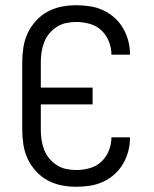

<svg xmlns="http://www.w3.org/2000/svg" viewBox="-20 -702 590 734"><path d="M271 12Q243 12 215 6.5Q187 1 162 -12.5Q137 -26 117.5 -47.5Q98 -69 86 -94.5Q74 -120 69.5 -148.5Q65 -177 65 -205V-465Q65 -493 69.5 -521.5Q74 -550 86 -575.5Q98 -601 117.5 -622.5Q137 -644 162 -657.5Q187 -671 215 -676.5Q243 -682 271 -682Q298 -682 324 -678Q350 -674 374 -663Q398 -652 417.5 -634.5Q437 -617 450.5 -594Q464 -571 470.5 -545.5Q477 -520 477 -494V-493H406Q406 -519 396 -544Q386 -569 367 -586.5Q348 -604 322.5 -611Q297 -618 271 -618Q252 -618 233 -614Q214 -610 197.5 -599.5Q181 -589 168.5 -574Q156 -559 149 -541Q142 -523 139 -503.5Q136 -484 136 -465V-367H334V-303H136V-205Q136 -186 139 -166.5Q142 -147 149 -129Q156 -111 168.5 -96Q181 -81 197.5 -70.5Q214 -60 233 -56Q252 -52 271 -52Q297 -52 322.5 -59Q348 -66 367 -83.5Q386 -101 396 -126Q406 -151 406 -177H477V-176Q477 -150 470.5 -124.5Q464 -99 450.5 -76Q437 -53 417.5 -35.5Q398 -18 374 -7Q350 4 324 8Q298 12 271 12Z"/></svg>

Font: Lode Term
Style: Regular
Weight: 400
Monospace: yes
Designer: Belleve Invis
Foundry: Belleve Invis
Version: Version 29.2.0